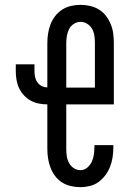

<svg xmlns="http://www.w3.org/2000/svg" viewBox="-20 -763 540 791"><path d="M311 8Q291 8 271.5 3.5Q252 -1 235.5 -11.5Q219 -22 207 -38Q195 -54 188 -72.5Q181 -91 178 -110.5Q175 -130 175 -150V-333Q157 -333 139.5 -336.5Q122 -340 106.5 -348.5Q91 -357 78.5 -370.5Q66 -384 58.5 -400Q51 -416 48 -434Q45 -452 45 -470V-498H122V-470Q122 -458 124.5 -446Q127 -434 134 -424Q141 -414 152 -408.5Q163 -403 175 -403V-585Q175 -605 178 -624.5Q181 -644 188 -662.5Q195 -681 207.5 -697Q220 -713 236.5 -723.5Q253 -734 272.5 -738.5Q292 -743 312 -743Q332 -743 351.5 -738.5Q371 -734 388 -723.5Q405 -713 417 -697Q429 -681 436.5 -662.5Q444 -644 446.5 -624.5Q449 -605 449 -585V-333H253V-150Q253 -135 255 -120.5Q257 -106 264 -92.5Q271 -79 283.5 -70.5Q296 -62 311 -62Q327 -62 339.5 -72.5Q352 -83 358.5 -97.5Q365 -112 367 -128Q369 -144 369 -160V-165H447V-156Q447 -136 444 -116Q441 -96 434 -77.5Q427 -59 415 -42.5Q403 -26 387 -14Q371 -2 351 3Q331 8 311 8ZM253 -402H371V-585Q371 -600 369 -615Q367 -630 360 -643Q353 -656 340 -664.5Q327 -673 312 -673Q297 -673 284 -664.5Q271 -656 264.5 -643Q258 -630 255.5 -615Q253 -600 253 -585Z"/></svg>

Font: Iosevka Algr
Style: Regular
Weight: 400
Monospace: yes
Designer: Belleve Invis
Foundry: Belleve Invis
Version: Version 26.0.2; ttfautohint (v1.8.3)